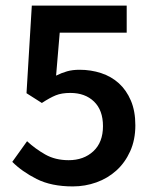

<svg xmlns="http://www.w3.org/2000/svg" viewBox="-20 -656 553 688"><path d="M241 12Q164 12 111.5 -14.5Q59 -41 24 -76L77 -150Q106 -123 142 -102.5Q178 -82 226 -82Q280 -82 314.5 -114Q349 -146 349 -204Q349 -261 317 -292Q285 -323 232 -323Q201 -323 180 -314.5Q159 -306 130 -287L75 -322L94 -636H434V-539H194L181 -385Q201 -395 220.5 -400.5Q240 -406 265 -406Q306 -406 342.5 -394Q379 -382 406 -357.5Q433 -333 449 -295.5Q465 -258 465 -207Q465 -155 446.5 -114Q428 -73 397 -45Q366 -17 325.5 -2.5Q285 12 241 12Z"/></svg>

Font: TT Toshiba Sans Medium
Style: Regular
Weight: 500
Designer: Paul D. Hunt
Foundry: Toshiba Corporation
Version: Version 2.020;PS 2.000;hotconv 1.0.86;makeotf.lib2.5.63406